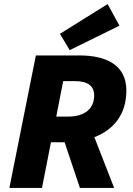

<svg xmlns="http://www.w3.org/2000/svg" viewBox="-20 -922 652 942"><path d="M26 0H186L230 -224H297L372 0H540L443 -249C534 -284 600 -357 600 -478C600 -604 500 -650 370 -650H156ZM256 -350 290 -524H348C408 -524 442 -502 442 -454C442 -392 400 -350 314 -350ZM322 -676 566 -796 508 -902 274 -756Z"/></svg>

Font: Source Sans Pro Black
Style: Italic
Weight: 900
Italic angle: -11°
Designer: Paul D. Hunt
Foundry: Adobe Systems Incorporated
Version: Version 3.006;hotconv 1.0.111;makeotfexe 2.5.65597